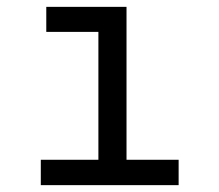

<svg xmlns="http://www.w3.org/2000/svg" viewBox="-20 -540 640 560"><path d="M99 0V-74H267V-447H115V-520H349V-74H501V0Z"/></svg>

Font: Iosevka SS04 Extended
Style: Regular
Weight: 400
Width: 7
Monospace: yes
Designer: Belleve Invis
Foundry: Belleve Invis
Version: Version 19.0.0; ttfautohint (v1.8.4)